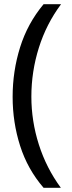

<svg xmlns="http://www.w3.org/2000/svg" viewBox="-20 -734 340 912"><path d="M40 -274Q40 -396 75.5 -509.5Q111 -623 187 -714H270Q200 -620 164.5 -507Q129 -394 129 -275Q129 -159 164.5 -47.5Q200 64 269 158H187Q111 70 75.5 -41.5Q40 -153 40 -274Z"/></svg>

Font: Noto Sans Pau Cin Hau
Style: Regular
Weight: 400
Designer: Monotype Design Team
Foundry: Monotype Imaging Inc.
Version: Version 2.002; ttfautohint (v1.8.4.7-5d5b)